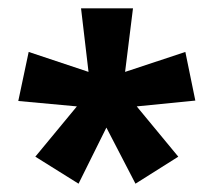

<svg xmlns="http://www.w3.org/2000/svg" viewBox="-20 -781 515 462"><path d="M300 -761H175L193 -608L49 -656L24 -538L165 -525L65 -404L169 -339L236 -474L306 -339L409 -404L309 -525L450 -539L426 -656L281 -608Z"/></svg>

Font: Noto Sans Arabic UI Cn
Style: Bold
Weight: 700
Width: 3
Designer: Monotype Design Team, Nadine Chahine and Nizar Qandah
Foundry: Monotype Imaging Inc.
Version: Version 2.010